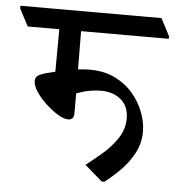

<svg xmlns="http://www.w3.org/2000/svg" viewBox="-76 -665 661 720"><g transform="rotate(5 254.5 -305.0)"><path d="M343 10H333L267 -47Q293 -67 325.5 -94.5Q358 -122 382 -157Q406 -192 406 -234Q406 -279 376.5 -304Q347 -329 301 -329Q282 -329 259 -325Q236 -321 209 -311V-236Q209 -211 187 -211Q171 -211 148 -225Q125 -239 102.5 -260Q80 -281 65 -303.5Q50 -326 50 -344Q50 -361 67 -368.5Q84 -376 124 -385L125 -545H6L-28 -610V-620H503L537 -555V-545H207L208 -401Q234 -404 251 -404Q306 -404 347 -384Q388 -364 415.5 -331.5Q443 -299 457 -261.5Q471 -224 471 -190Q471 -146 451 -108.5Q431 -71 401.5 -41.5Q372 -12 343 10Z"/></g></svg>

Font: Tiro Devanagari Hindi
Style: Regular
Weight: 400
Designer: Devanagari: John Hudson & Fiona Ross. Latin: John Hudson.
Foundry: Tiro Typeworks Ltd.
Version: Version 1.52